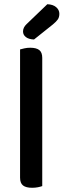

<svg xmlns="http://www.w3.org/2000/svg" viewBox="-20 -883 301 909"><path d="M204 -863Q231 -862 246 -849Q261 -836 261 -818Q261 -802 254 -791.5Q247 -781 230 -767L141 -696Q116 -697 102.5 -707.5Q89 -718 89 -734Q89 -753 106 -769ZM132 6Q103 6 89 -5Q75 -16 75 -42V-649Q82 -651 95 -654Q108 -657 123 -657Q152 -657 166 -646Q180 -635 180 -609V-2Q172 1 159.5 3.5Q147 6 132 6Z"/></svg>

Font: Baloo Da 2 Medium
Style: Regular
Weight: 500
Designer: Noopur Datye, Sulekha Rajkumar and Ek Type
Foundry: Ek Type
Version: Version 1.640;hotconv 1.0.111;makeotfexe 2.5.65597; ttfautoh